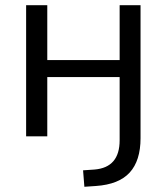

<svg xmlns="http://www.w3.org/2000/svg" viewBox="-20 -522 638 735"><path d="M303 193 298 130 342 127Q438 119 438 15V-227H161V0H80V-502H161V-292H438V-502H518V7Q518 93 476.5 138.5Q435 184 347 190Z"/></svg>

Font: Winston
Style: Regular
Weight: 400
Designer: Original fonts by Vernon Adams / Changes by Cristiano Sobral
Foundry: Original fonts by Vernon Adams / Changes by Cristiano Sobral
Version: Version 2.503;July 17, 2020;FontCreator 13.0.0.2655 64-bit